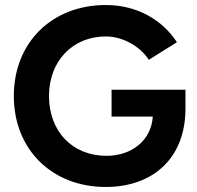

<svg xmlns="http://www.w3.org/2000/svg" viewBox="-20 -732 783 764"><path d="M401 12C587 12 718 -101 718 -300V-375H424V-268H588C582 -175 506 -112 404 -112C266 -112 175 -211 175 -350C175 -489 269 -587 401 -587C467 -587 537 -549 572 -494L684 -564C628 -650 529 -712 401 -712C186 -712 35 -562 35 -350C35 -138 186 12 401 12Z"/></svg>

Font: HB Figtree Prototype
Style: Bold
Weight: 700
Designer: Alfredo Marco Pradil
Foundry: Hanken Design Co.®
Version: Version 1.002;Glyphs 3.2 (3228)